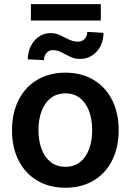

<svg xmlns="http://www.w3.org/2000/svg" viewBox="-20 -883 622 914"><path d="M37.1 -262.7Q37.1 -344.7 68.4 -406.7Q99.6 -468.8 157.2 -502.9Q214.8 -537.1 291 -537.1Q367.7 -537.1 425.3 -502.9Q482.9 -468.8 513.9 -406.7Q544.9 -344.7 544.9 -262.7Q544.9 -181.2 513.7 -119.1Q482.4 -57.1 425 -23.2Q367.7 10.7 291 10.7Q214.8 10.7 157.2 -23.4Q99.6 -57.6 68.4 -119.4Q37.1 -181.2 37.1 -262.7ZM418.9 -263.7Q418.9 -313 404.5 -352.8Q390.1 -392.6 361.6 -415.5Q333 -438.5 292 -438.5Q250 -438.5 220.9 -415.5Q191.9 -392.6 177.5 -353Q163.1 -313.5 163.1 -263.7Q163.1 -213.9 177.5 -174.3Q191.9 -134.8 220.9 -111.8Q250 -88.9 292 -88.9Q333 -88.9 361.6 -111.8Q390.1 -134.8 404.5 -174.3Q418.9 -213.9 418.9 -263.7ZM362.3 -602.5Q340.8 -602.5 325.7 -608.2Q310.5 -613.8 290 -625Q272.5 -634.8 259.5 -639.6Q246.6 -644.5 230.5 -644.5Q213.4 -644.5 201.4 -631.1Q189.5 -617.7 189.5 -596.7L112.3 -600.6Q112.3 -634.3 126.5 -663.1Q140.6 -691.9 165.3 -708.7Q189.9 -725.6 220.7 -725.6Q238.8 -725.6 253.7 -720.2Q268.6 -714.8 289.1 -704.1Q309.1 -693.8 322.3 -689.2Q335.4 -684.6 351.6 -684.6Q370.1 -684.6 382.8 -697.5Q395.5 -710.4 395.5 -731.4L472.7 -726.6Q472.7 -691.9 458.3 -663.6Q443.8 -635.3 418.5 -618.9Q393.1 -602.5 362.3 -602.5ZM460 -785.2H127V-863.3H460Z"/></svg>

Font: Pretendard SemiBold
Style: Regular
Weight: 600
Designer: Base glyphs from Inter by Rasmus Andersson; Hangeul glyphs from Noto Sans CJK(Source Han Sans) by Jang Soo-young and Kan
Foundry: Kil Hyung-jin
Version: Version 1.309